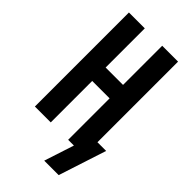

<svg xmlns="http://www.w3.org/2000/svg" viewBox="-275 -810 1061 1061"><g transform="rotate(45 255.0 -280.0)"><path d="M419 175H306L363 0H318V-324H182V0H58V-735H182V-429H318V-735H442V-105H510Z"/></g></svg>

Font: Iosevka Curly Extrabold
Style: Regular
Weight: 800
Monospace: yes
Designer: Belleve Invis
Foundry: Belleve Invis
Version: Version 22.1.2; ttfautohint (v1.8.4)